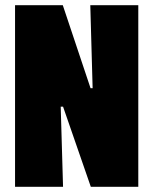

<svg xmlns="http://www.w3.org/2000/svg" viewBox="-20 -720 591 740"><path d="M328 -700H513V0H330L223 -309H214L223 0H38V-700H222L329 -380H337Z"/></svg>

Font: Phudu Light Black
Style: Regular
Weight: 900
Version: Version 1.005;gftools[0.9.23]